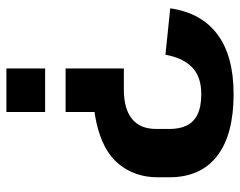

<svg xmlns="http://www.w3.org/2000/svg" viewBox="-95 -485 750 600"><g transform="rotate(-90 280.0 -185.0)"><path d="M26 -68Q26 -103 36.5 -133.5Q47 -164 67.5 -189Q88 -214 120.5 -231.5Q153 -249 198 -259Q243 -269 301 -269L230 -217V-355H366V-173H301Q240 -173 208.5 -147.5Q177 -122 177 -72V-30Q177 1 187.5 23Q198 45 222 57Q246 69 286 69Q340 69 369.5 40.5Q399 12 409 -43L554 -28Q540 69 472.5 119.5Q405 170 286 170Q159 170 92.5 118.5Q26 67 26 -31ZM230 -419V-540H366V-419Z"/></g></svg>

Font: Pathway Extreme SemiCondensed
Style: Bold
Weight: 700
Width: 4
Version: Version 1.001;gftools[0.9.26]